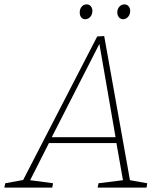

<svg xmlns="http://www.w3.org/2000/svg" viewBox="-55 -859 739 879"><path d="M422 -694 540 -34 619 -20 616 0H392L396 -20L508 -34L478 -204H169L83 -34L188 -20L184 0H-35L-31 -20L51 -35L390 -692ZM474 -231 400 -658 182 -231ZM310 -802Q310 -818 319 -828.5Q328 -839 342 -839Q353 -839 360.5 -830.5Q368 -822 368 -809Q368 -793 358.5 -782Q349 -771 335 -771Q324 -771 317 -779.5Q310 -788 310 -802ZM482 -802Q482 -818 491.5 -828.5Q501 -839 515 -839Q526 -839 533.5 -830.5Q541 -822 541 -809Q541 -793 531.5 -782Q522 -771 508 -771Q497 -771 489.5 -780Q482 -789 482 -802Z"/></svg>

Font: Bitter Pro ExtraLight
Style: Italic
Weight: 275
Italic angle: -9°
Designer: Sol Matas, and Bitter project Authors
Foundry: Sol Matas
Version: Version 1.010